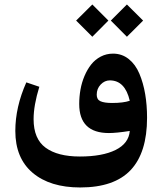

<svg xmlns="http://www.w3.org/2000/svg" viewBox="-20 -619 719 851"><path d="M542.5 -599.1 614.3 -527.8 542.5 -456.1 471.2 -527.8ZM389.2 -599.1 460.4 -527.8 389.2 -456.1 317.4 -527.8ZM462.9 -29.3Q331.1 -29.3 331.1 -158.2Q331.1 -190.4 336.7 -221.9Q342.3 -253.4 354.5 -282.2Q366.7 -311 384 -333Q401.4 -355 426.5 -368.2Q451.7 -381.3 481 -381.3Q520.5 -381.3 550.5 -357.4Q580.6 -333.5 597.9 -292.2Q615.2 -251 623.5 -201.9Q631.8 -152.8 631.8 -97.2Q631.8 57.6 559.1 134.8Q486.3 211.9 335.4 211.9Q201.7 211.9 124.8 147Q47.9 82 47.9 -38.6Q47.9 -144.5 96.7 -253.9L154.3 -234.4Q128.9 -151.9 128.9 -90.8Q128.9 -3.4 182.1 35.6Q235.4 74.7 334 74.7Q433.6 74.7 492.2 45.7Q550.8 16.6 555.2 -38.6Q495.6 -29.3 462.9 -29.3ZM476.6 -162.6Q526.9 -162.6 555.2 -172.4Q534.2 -262.7 466.8 -262.7Q443.8 -262.7 426.3 -244.4Q408.7 -226.1 408.7 -199.2Q408.7 -177.7 425.5 -170.2Q442.4 -162.6 476.6 -162.6Z"/></svg>

Font: Sahel SemiBold WOL
Style: SemiBold-WOL
Weight: 600
Foundry: Saber Rastikerdar (saber.rastikerdar@gmail.com)
Version: Version 3.4.0